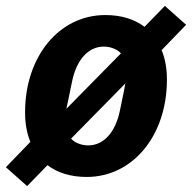

<svg xmlns="http://www.w3.org/2000/svg" viewBox="-54 -588 651 651"><path d="M38 43 107 -28C141 -2 186 12 240 12C396 12 512 -128 512 -318C512 -356 506 -389 494 -418L577 -504L505 -568L436 -497C402 -523 357 -537 303 -537C147 -537 31 -397 31 -207C31 -169 37 -136 49 -107L-34 -21ZM245 -95C221 -95 198 -105 187 -118L371 -305L366 -278L353 -215C338 -140 298 -95 245 -95ZM298 -430C322 -430 345 -420 356 -407L171 -219L177 -247L190 -310C205 -385 245 -430 298 -430Z"/></svg>

Font: LVC Sans
Style: Bold Italic
Weight: 700
Italic angle: -11.31°
Designer: Mike Abbink, Paul van der Laan, Pieter van Rosmalen
Foundry: Bold Monday
Version: Version 3.0